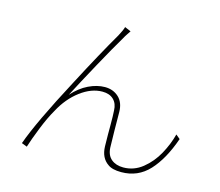

<svg xmlns="http://www.w3.org/2000/svg" viewBox="-108 -898 1217 1061"><g transform="rotate(15 500.0 -367.0)"><path d="M503 -721Q494 -708 485 -691Q450 -633 385 -514.5Q320 -396 278 -315Q320 -362 368 -385Q416 -408 461 -408Q508 -408 539.5 -379Q571 -350 572 -296Q573 -258 573 -188L575 -93Q577 -49 603.5 -27Q630 -5 672 -5Q733 -5 782 -44.5Q831 -84 862.5 -141.5Q894 -199 909 -257L933 -237Q890 -114 826.5 -45.5Q763 23 668 23Q616 23 591 4Q547 -26 545 -91Q544 -114 544 -159V-213Q544 -268 542 -296Q541 -335 518 -357.5Q495 -380 454 -380Q391 -380 328.5 -333Q266 -286 225 -209Q197 -161 169.5 -92Q142 -23 128 22L97 10Q143 -120 285 -387Q386 -580 458 -703Q477 -738 482 -757L517 -742Z"/></g></svg>

Font: Merged Yaku Han JP Thin
Style: Regular
Weight: 250
Designer: Ryoko NISHIZUKA 西塚涼子 (kana, bopomofo & ideographs); Paul D. Hunt (Latin, Greek & Cyrillic); Sandoll Communications 산돌커뮤니
Foundry: Adobe
Version: Version 2.004